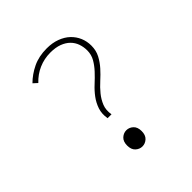

<svg xmlns="http://www.w3.org/2000/svg" viewBox="-186 -821 972 972"><g transform="rotate(-45 300.0 -335.0)"><path d="M262 -214Q256 -251 266 -280.5Q276 -310 294.5 -335Q313 -360 337 -382Q361 -404 382 -426.5Q403 -449 417.5 -474Q432 -499 432 -530Q432 -555 424 -577.5Q416 -600 399 -617Q382 -634 355.5 -644Q329 -654 292 -654Q248 -654 209 -637Q170 -620 140 -588L118 -608Q150 -640 193.5 -661Q237 -682 294 -682Q334 -682 366 -670Q398 -658 419.5 -637.5Q441 -617 452.5 -590Q464 -563 464 -532Q464 -497 449.5 -469.5Q435 -442 414 -418.5Q393 -395 369 -373.5Q345 -352 325.5 -328Q306 -304 295 -276.5Q284 -249 290 -214ZM286 12Q266 12 250 -2.5Q234 -17 234 -46Q234 -75 250 -89.5Q266 -104 286 -104Q306 -104 322 -89.5Q338 -75 338 -46Q338 -17 322 -2.5Q306 12 286 12Z"/></g></svg>

Font: Source Code Pro ExtraLight
Style: Regular
Weight: 200
Monospace: yes
Designer: Paul D. Hunt, Teo Tuominen
Foundry: Adobe Systems Incorporated
Version: Version 2.030;PS 1.000;hotconv 16.6.51;makeotf.lib2.5.65220